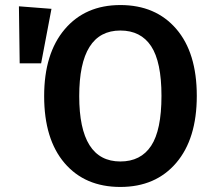

<svg xmlns="http://www.w3.org/2000/svg" viewBox="-20 -726 843 761"><path d="M457 -706Q597 -706 678.5 -611.5Q760 -517 760 -346Q760 -176 678.5 -80.5Q597 15 457 15Q317 15 236 -79.5Q155 -174 155 -345Q155 -514 236.5 -610Q318 -706 457 -706ZM55 -701 184 -691 143 -475H58ZM457 -605Q294 -605 294 -345Q294 -86 457 -86Q538 -86 579 -148Q620 -210 620 -346Q620 -481 579 -543Q538 -605 457 -605Z"/></svg>

Font: FiraGO Medium
Style: Regular
Weight: 500
Designer: bBox Type
Foundry: bBox Type GmbH
Version: Version 1.001;PS 001.001;hotconv 1.0.88;makeotf.lib2.5.64775